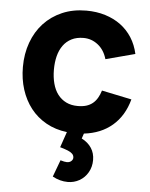

<svg xmlns="http://www.w3.org/2000/svg" viewBox="-55 -601 694 888"><g transform="rotate(5 291.5 -156.5)"><path d="M293 242Q256.5 242 222 223L251 145Q270.5 151 281 151Q293.5 151 301.2 144Q309 137 309 128Q309 117 301 109.5Q293 102 280.5 97Q268 92 248 86Q247.5 85.5 246.5 85.5H245.5Q245 85.5 244 85L269 12.5Q215 6 172.2 -18Q129.5 -42 100.2 -79.5Q71 -117 55.5 -165.5Q40 -214 40 -270Q40 -331.5 59 -383.8Q78 -436 113.2 -474Q148.5 -512 198.2 -533.5Q248 -555 310 -555Q357.5 -555 398 -542.5Q438.5 -530 470 -506.8Q501.5 -483.5 522.8 -450Q544 -416.5 553 -375L417 -339Q405 -381 375.2 -404.5Q345.5 -428 308 -428Q276 -428 252.5 -416Q229 -404 213.8 -382.8Q198.5 -361.5 191.2 -332.8Q184 -304 184 -270Q184 -235 191.8 -205.8Q199.5 -176.5 215.2 -155.8Q231 -135 254.2 -123.5Q277.5 -112 308 -112Q331 -112 348 -117.2Q365 -122.5 377.8 -133Q390.5 -143.5 399.2 -158.5Q408 -173.5 414 -193L553 -164Q532 -86.5 479.2 -41.5Q426.5 3.5 348 12.5L340 36Q369.5 51 385.2 75Q401 99 401 131Q401 163 386.2 188.5Q371.5 214 346.8 228Q322 242 293 242Z"/></g></svg>

Font: Vela Sans ExtBd
Style: Regular
Weight: 800
Designer: Principal design: Mikhail Sharanda - project Manrope.
Design modification: Ravid Balaliev
Foundry: Mikhail Sharanda
Version: Version 1.001